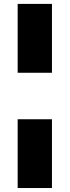

<svg xmlns="http://www.w3.org/2000/svg" viewBox="-20 -762 354 976"><path d="M69.8 -392.1V-742.2H244.1V-392.1ZM69.8 193.8V-155.8H244.1V193.8Z"/></svg>

Font: Montserrat ExtraBold
Style: Regular
Weight: 800
Designer: Julieta Ulanovsky
Foundry: Julieta Ulanovsky
Version: Version 9.000